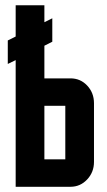

<svg xmlns="http://www.w3.org/2000/svg" viewBox="-20 -715 410 735"><path d="M250 -415Q287.6 -415 313.5 -387.7Q339.8 -359.9 339.8 -319.8V-95.2Q339.8 -55.7 313.5 -27.8Q287.1 0 250 0H40V-484.9L9.8 -470.2V-560.1L40 -575.2V-694.8H149.9V-629.9L180.2 -645V-555.2L149.9 -540V-415ZM149.9 -310.1V-105H230V-310.1Z"/></svg>

Font: Horta
Style: Regular
Weight: 600
Width: 3
Version: Version 0.11